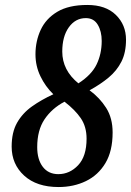

<svg xmlns="http://www.w3.org/2000/svg" viewBox="-20 -744 528 774"><path d="M216 10Q128 10 77.5 -36Q27 -82 27 -153Q27 -211 49 -249.5Q71 -288 109 -315Q147 -342 195 -364Q163 -395 143 -436.5Q123 -478 123 -525Q123 -578 144 -623.5Q165 -669 211 -696.5Q257 -724 332 -724Q406 -724 447 -684Q488 -644 488 -584Q488 -532 469.5 -495.5Q451 -459 418 -431.5Q385 -404 341 -380Q382 -350 408 -309Q434 -268 434 -210Q434 -135 405 -86.5Q376 -38 326.5 -14Q277 10 216 10ZM296 -408Q349 -442 369.5 -484.5Q390 -527 390 -579Q390 -618 374 -644.5Q358 -671 326 -671Q284 -671 257.5 -634Q231 -597 231 -536Q231 -461 296 -408ZM215 -42Q261 -42 295 -78Q329 -114 329 -185Q329 -233 306 -267Q283 -301 240 -334Q189 -307 159.5 -263Q130 -219 130 -151Q130 -101 152.5 -71.5Q175 -42 215 -42Z"/></svg>

Font: Noto Serif ExtraCondensed SemiBold
Style: Italic
Weight: 600
Width: 2
Italic angle: -12°
Designer: Monotype Design Team
Foundry: Monotype Imaging Inc.
Version: Version 2.013